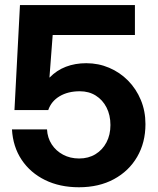

<svg xmlns="http://www.w3.org/2000/svg" viewBox="-20 -748 640 778"><path d="M299.8 10.8Q222.4 10.8 162.6 -18.5Q102.9 -47.8 67.7 -100.5Q32.5 -153.2 28.5 -223.6H170.5Q172.3 -189.7 189.5 -163.1Q206.7 -136.6 235.6 -121.2Q264.4 -105.8 300.6 -105.8Q338.5 -105.8 366.9 -123.2Q395.3 -140.5 411.4 -171.1Q427.5 -201.6 427.5 -241.4Q427.5 -281.5 411.7 -312.4Q396 -343.2 368.1 -360.7Q340.3 -378.2 303.5 -378.2Q255.6 -378.2 221.7 -358.1Q187.9 -338.1 175.5 -302H38.6L60.9 -727.5H526.7V-606.2H193.5L180.4 -434.1H181.4Q209.4 -463.1 246.9 -477.5Q284.4 -491.9 329.6 -491.9Q378.8 -491.9 422.3 -473.4Q465.8 -454.9 498.8 -421.5Q531.9 -388 550.6 -343Q569.4 -297.9 569.4 -245.1Q569.4 -170.2 535.8 -112.5Q502.3 -54.8 441.6 -22Q381 10.8 299.8 10.8Z"/></svg>

Font: Inter Khmer Looped
Style: Regular
Weight: 400
Designer: Rasmus Andersson, Sovichet Tep
Foundry: Anagata Design
Version: Version 1.000